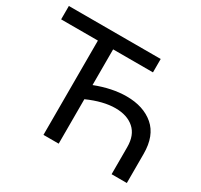

<svg xmlns="http://www.w3.org/2000/svg" viewBox="-146 -891 1133 1081"><g transform="rotate(30 420.5 -350.0)"><path d="M251 0V-613H12V-700H609V-613H350V-381Q456 -422 549 -422Q659 -422 726 -364.5Q793 -307 793 -189V0H694V-176Q694 -254 649 -293.5Q604 -333 528 -333Q449 -333 350 -289V0Z"/></g></svg>

Font: Montserrat Medium
Style: Regular
Weight: 500
Designer: Julieta Ulanovsky
Foundry: Julieta Ulanovsky
Version: Version 9.000; ttfautohint (v1.8.4.7-5d5b)